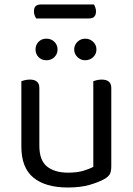

<svg xmlns="http://www.w3.org/2000/svg" viewBox="-20 -821 590 854"><path d="M141 -739Q137 -745 134 -753Q131 -761 131 -770Q131 -787 139 -794Q147 -801 161 -801H398Q401 -796 404 -787.5Q407 -779 407 -771Q407 -739 377 -739ZM75 -460Q80 -462 90.5 -464.5Q101 -467 113 -467Q155 -467 155 -430V-173Q155 -108 189 -80.5Q223 -53 283 -53Q323 -53 351 -61.5Q379 -70 395 -79V-460Q400 -462 410.5 -464.5Q421 -467 432 -467Q475 -467 475 -430V-82Q475 -61 469.5 -48.5Q464 -36 443 -24Q420 -11 379.5 1Q339 13 282 13Q182 13 128.5 -31Q75 -75 75 -169ZM236 -601Q236 -581 222 -567Q208 -553 186 -553Q165 -553 151.5 -567Q138 -581 138 -601Q138 -621 151.5 -635Q165 -649 186 -649Q208 -649 222 -635Q236 -621 236 -601ZM409 -601Q409 -581 394.5 -567Q380 -553 359 -553Q339 -553 324.5 -567Q310 -581 310 -601Q310 -621 324.5 -635Q339 -649 359 -649Q380 -649 394.5 -635Q409 -621 409 -601Z"/></svg>

Font: Baloo Bhai 2
Style: Regular
Weight: 400
Designer: Supriya Tembe, Noopur Datye and Ek Type
Foundry: Ek Type
Version: Version 1.640;PS 1.000;hotconv 16.6.51;makeotf.lib2.5.65220;